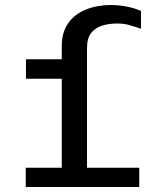

<svg xmlns="http://www.w3.org/2000/svg" viewBox="-20 -748 640 768"><path d="M83 0V-77H227V-433H84V-511H227V-564Q227 -619 253 -655.5Q279 -692 324 -710Q369 -728 424 -728Q454 -728 487.5 -721.5Q521 -715 544 -704V-633Q524 -640 500 -647Q476 -654 449 -654Q416 -654 388.5 -645.5Q361 -637 344.5 -616Q328 -595 328 -555V-77H537V0Z"/></svg>

Font: Chivo Mono
Style: Regular
Weight: 400
Monospace: yes
Designer: Hector Gatti
Foundry: Omnibus-Type
Version: Version 1.008; ttfautohint (v1.8.4.7-5d5b)